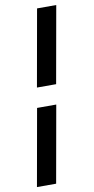

<svg xmlns="http://www.w3.org/2000/svg" viewBox="-97 -820 467 956"><g transform="rotate(-10 136.5 -342.0)"><path d="M95 -392H192L261 -780H164ZM9 96H106L175 -292H78Z"/></g></svg>

Font: Uncut Sans Medium
Style: Italic
Weight: 500
Italic angle: -10°
Designer: Kasper Nordkvist
Foundry: Uncut Type
Version: Version 1.111;FEAKit 1.0